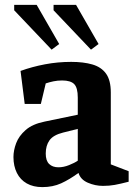

<svg xmlns="http://www.w3.org/2000/svg" viewBox="-20 -755 559 785"><path d="M153 10Q116 10 89.5 -5Q63 -20 49 -48Q35 -76 35 -113Q35 -140 46 -169.5Q57 -199 85 -223.5Q113 -248 163 -258L298 -286V-356Q298 -396 283.5 -411Q269 -426 234 -426Q215 -426 198.5 -422.5Q182 -419 167 -414L147 -330H81L64 -465Q111 -482 163.5 -492Q216 -502 271 -502Q321 -502 357.5 -491.5Q394 -481 413.5 -454Q433 -427 433 -377V-83L506 -55V-12Q471 -3 449 1Q427 5 401 5Q369 5 339 -8Q309 -21 301 -48Q264 -21 230 -5.5Q196 10 153 10ZM219 -71Q240 -71 262.5 -80Q285 -89 298 -98V-228L238 -213Q198 -203 182.5 -181.5Q167 -160 167 -127Q167 -98 181 -84.5Q195 -71 219 -71ZM352 -552 199 -713V-735H291L383 -575ZM191 -552 38 -713V-735H130L222 -575Z"/></svg>

Font: Manuale
Style: Bold
Weight: 700
Version: Version 1.002